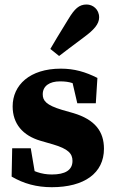

<svg xmlns="http://www.w3.org/2000/svg" viewBox="-20 -796 495 832"><path d="M204.3 15.2C345.3 15.2 430.5 -45.6 430.5 -151.4C430.5 -225.6 392.5 -277.7 297.6 -306L248.8 -319.9C180.1 -340.6 165.2 -359.7 165.2 -387.4C165.2 -423.7 195 -443.4 239.7 -443.4C284.4 -443.4 306.1 -434.1 341.7 -411.2V-448L286.2 -472L314.9 -348.6H395.2L402.1 -458.3C350.4 -484.3 302.6 -498.5 243.6 -498.5C108.8 -498.5 34.8 -427.2 34.8 -335C34.8 -259.8 78.5 -208.5 155.8 -185.9L209.7 -170.3C275.6 -150.9 294.1 -130.4 294.1 -98.9C294.1 -58.7 262.4 -39.9 204.9 -39.9C158.5 -39.9 123.4 -53.9 79.7 -80.2V-39L135.9 -19.6L113.3 -153.5H32.8L30.4 -30.8C83 0 138.9 15.2 204.3 15.2ZM198.1 -583.9 236.1 -553.4C262.2 -573.1 287.8 -593.2 346.5 -636.7C385.8 -666 409.6 -691.1 409.6 -720.7C409.6 -755.8 382.2 -776.5 355.3 -776.5C322.4 -776.5 303.2 -757.8 276.3 -713.4C233.7 -644 215.6 -614.3 198.1 -583.9Z"/></svg>

Font: Source Serif Variable
Style: Regular
Weight: 389
Designer: Frank Grießhammer
Foundry: Adobe Systems Incorporated
Version: Version 3.001;hotconv 1.0.111;makeotfexe 2.5.65597